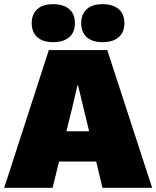

<svg xmlns="http://www.w3.org/2000/svg" viewBox="-30 -900 749 920"><path d="M224 -698Q175 -698 148.5 -722Q122 -746 122 -789Q122 -832 148.5 -856Q175 -880 224 -880Q274 -880 301.5 -856.5Q329 -833 329 -789Q329 -745 301.5 -721.5Q274 -698 224 -698ZM461 -698Q412 -698 385.5 -722Q359 -746 359 -789Q359 -832 385.5 -856Q412 -880 461 -880Q511 -880 538.5 -856.5Q566 -833 566 -789Q566 -745 538.5 -721.5Q511 -698 461 -698ZM461 0 431 -126H253L222 0H-10L204 -660H484L699 0ZM288 -271H397L344 -491H341L315 -379Z"/></svg>

Font: Elaine Sans Black
Style: Regular
Weight: 900
Designer: Wei Huang
Foundry: Wei Huang
Version: Version 2.001;December 24, 2019;FontCreator 12.0.0.2547 64-b